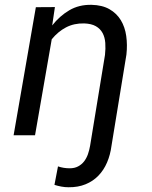

<svg xmlns="http://www.w3.org/2000/svg" viewBox="-20 -558 627 792"><path d="M206.5 -528.8 195.3 -453.1Q226.1 -492.2 265.9 -515.6Q305.7 -539.1 357.4 -538.1Q401.9 -537.1 431.6 -520Q461.4 -502.9 478.5 -474.6Q495.6 -446.3 500.7 -409.7Q505.9 -373 501.5 -333L439.9 43.5Q435.1 80.6 421.6 112.1Q408.2 143.6 386 166.5Q363.8 189.5 333 202.1Q302.2 214.8 262.7 214.4Q247.6 214.4 233.2 211.7Q218.8 209 204.6 204.6L219.2 128.4Q231 132.3 243.2 134.3Q255.4 136.2 267.6 136.2Q287.6 136.2 302.2 128.4Q316.9 120.6 326.9 107.7Q336.9 94.7 342.8 77.9Q348.6 61 351.6 43.5L413.1 -331.5Q416 -357.4 414.3 -380.9Q412.6 -404.3 403.1 -421.9Q393.6 -439.5 375.2 -450Q356.9 -460.4 327.1 -461.4Q285.6 -462.4 252.4 -445.1Q219.2 -427.7 193.4 -396L124.5 0H36.1L127.9 -528.3Z"/></svg>

Font: Roboto Mono
Style: Italic
Weight: 400
Designer: Google
Version: Version 2.000985; 2015; ttfautohint (v1.3)